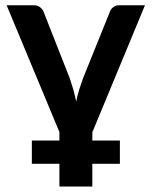

<svg xmlns="http://www.w3.org/2000/svg" viewBox="-20 -533 569 721"><path d="M326.7 -36.1V-5.4H430.2V82H326.7V167.5H203.1V82H99.6V-5.4H203.1V-37.1L4.9 -513.2H107.4Q120.6 -513.2 129.9 -506.3Q139.6 -499 143.1 -490.2L242.2 -238.3Q249.5 -216.8 255.9 -194.8Q263.7 -164.6 266.1 -151.4Q270.5 -174.3 276.9 -194.8Q279.8 -204.6 291.5 -238.3L393.1 -490.2Q396.5 -499.5 405.8 -506.3Q414.1 -513.2 426.8 -513.2H524.4Z"/></svg>

Font: Lato-SemiBold
Style: Bold
Weight: 500
Designer: Lukasz Dziedzic with Adam Twardoch and Botio Nikoltchev
Foundry: tyPoland Lukasz Dziedzic
Version: ""